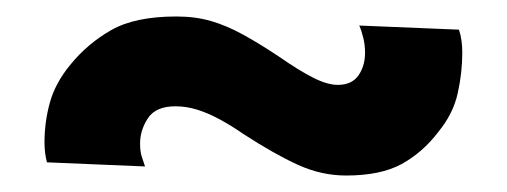

<svg xmlns="http://www.w3.org/2000/svg" viewBox="-20 -366 615 233"><path d="M156 -164Q154 -170 152 -176Q150 -182 150 -192Q150 -208 159.5 -222.5Q169 -237 193 -237Q206 -237 219 -233Q232 -229 246 -221.5Q260 -214 276 -203Q313 -179 341.5 -166Q370 -153 400 -153Q442 -153 467.5 -167Q493 -181 512 -206Q530 -228 535.5 -253Q541 -278 541 -302Q541 -310 540 -317Q539 -324 537 -330L416 -335Q419 -328 421 -319.5Q423 -311 423 -302Q423 -286 415 -274.5Q407 -263 390 -263Q377 -263 359.5 -272Q342 -281 319 -297Q295 -313 275 -324Q255 -335 236 -340.5Q217 -346 194 -346Q144 -346 115 -329.5Q86 -313 65 -287Q47 -265 40.5 -241.5Q34 -218 34 -193Q34 -180 37 -169Z"/></svg>

Font: Jost
Style: Bold
Weight: 700
Version: Version 3.710